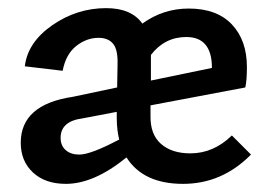

<svg xmlns="http://www.w3.org/2000/svg" viewBox="-20 -446 662 472"><path d="M550 -113 597 -66Q526 6 430 6Q332 6 291 -59Q211 6 142 6Q91 6 61 -22Q31 -50 31 -95Q31 -189 159 -208L268 -231L269 -288Q270 -324 258 -338.5Q246 -353 222 -353Q193 -353 167.5 -333Q142 -313 134 -272L41 -283Q48 -342 108.5 -384Q169 -426 241 -426Q303 -426 330 -388Q381 -425 444 -425Q513 -425 550 -386Q587 -347 587 -281Q587 -248 583 -231L350 -187V-162Q349 -116 375.5 -92.5Q402 -69 448 -69Q505 -69 550 -113ZM351 -311V-302V-248L501 -279Q501 -355 438 -355Q385 -355 351 -311ZM175 -66Q203 -66 273 -103Q267 -127 267 -157V-171L183 -155Q129 -148 129 -107Q129 -88 141.5 -77Q154 -66 175 -66Z"/></svg>

Font: EauTest Semibold
Style: Regular
Weight: 600
Designer: Christian Thalmann (Catharsis Fonts)
Version: Version 0.001;PS 000.001;hotconv 1.0.88;makeotf.lib2.5.64775